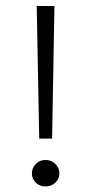

<svg xmlns="http://www.w3.org/2000/svg" viewBox="-20 -628 310 656"><path d="M114 -154.5 105.5 -607.5H166L158 -154.5ZM135.5 9Q115.5 9 102.2 -4Q89 -17 89 -35.5Q89 -54 102.2 -67.8Q115.5 -81.5 135.5 -81.5Q155.5 -81.5 169.2 -67.8Q183 -54 183 -35.5Q183 -17 169.2 -4Q155.5 9 135.5 9Z"/></svg>

Font: Karla Light
Style: Regular
Weight: 300
Designer: Jonathan Pinhorn
Version: Version 2.004;gftools[0.9.33]